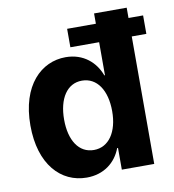

<svg xmlns="http://www.w3.org/2000/svg" viewBox="-82 -801 799 881"><g transform="rotate(-10 317.5 -360.0)"><path d="M252 8C332 8 388 -37 412 -101H416V0H567V-594H635V-680H567V-728H415V-680H281V-594H415V-440H412C389 -503 334 -553 251 -553C138 -553 38 -460 38 -272C38 -90 132 8 252 8ZM195 -272C195 -370 237 -434 306 -434C376 -434 419 -370 419 -272C419 -176 376 -111 306 -111C236 -111 195 -175 195 -272Z"/></g></svg>

Font: Wafeq
Style: Bold
Weight: 700
Designer: Rasmus Andersson & Azza Alameddine
Foundry: Google & TypeTogether
Version: Version 3.000;FEAKit 1.0